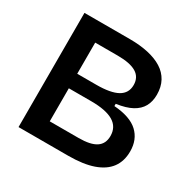

<svg xmlns="http://www.w3.org/2000/svg" viewBox="-148 -810 964 961"><g transform="rotate(30 334.5 -330.0)"><path d="M75 0V-660H338Q396 -660 443.5 -649.5Q491 -639 524.5 -618Q558 -597 576 -564Q594 -531 594 -486Q594 -447 578 -418Q562 -389 528 -370.5Q494 -352 438 -344V-331Q532 -324 576 -283Q620 -242 620 -174Q620 -117 591.5 -78.5Q563 -40 506 -20Q449 0 362 0ZM196 -103H363Q431 -103 463.5 -124.5Q496 -146 496 -191Q496 -243 453.5 -268.5Q411 -294 325 -294H196ZM196 -378H306Q389 -378 429 -400.5Q469 -423 469 -470Q469 -515 433.5 -536.5Q398 -558 326 -558H196Z"/></g></svg>

Font: Bricolage Grotesque 20pt SemiBold
Style: Regular
Weight: 600
Version: Version 1.001;gftools[0.9.33.dev8+g029e19f]